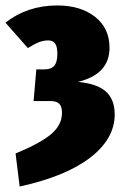

<svg xmlns="http://www.w3.org/2000/svg" viewBox="-28 -574 454 703"><path d="M373 -399Q373 -302 257 -274Q327 -268 359.5 -239Q392 -210 392 -155Q392 -66 302.5 3Q213 72 44 109L29 -12Q121 -50 160 -83.5Q199 -117 199 -161Q199 -184 189 -194Q179 -204 157 -204H95L105 -320H135Q159 -320 170.5 -333Q182 -346 182 -377Q182 -403 174 -414.5Q166 -426 149 -426Q131 -426 114.5 -419.5Q98 -413 74 -398L-8 -491Q72 -554 182 -554Q267 -554 320 -512.5Q373 -471 373 -399Z"/></svg>

Font: Fira Sans Extra Condensed Black
Style: Regular
Weight: 900
Width: 1
Designer: Carrois Corporate & Edenspiekermann AG
Foundry: Carrois Corporate GbR & Edenspiekermann AG
Version: Version 4.203